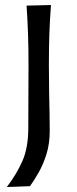

<svg xmlns="http://www.w3.org/2000/svg" viewBox="-20 -544 308 769"><path d="M7.3 205.1Q46.4 153.8 69.8 100.8Q93.3 47.9 93.3 -31.7L94.2 -282.7Q94.2 -352.5 92.3 -408.2Q90.3 -463.9 86.4 -521.5L184.1 -523.9Q179.7 -465.3 177.7 -409.2Q175.8 -353 175.8 -282.7Q175.8 -219.2 176.8 -173.1Q177.7 -127 178.5 -90.6Q179.2 -54.2 179.2 -19.5Q179.2 31.2 166.3 72.8Q153.3 114.3 135 146.5Q116.7 178.7 100.1 201.7Z"/></svg>

Font: Pinar DS4-Regular
Style: Regular
Weight: 400
Designer: Amin Abedi
Version: Version 2.000